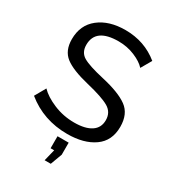

<svg xmlns="http://www.w3.org/2000/svg" viewBox="-219 -832 1046 1163"><g transform="rotate(30 304.5 -251.0)"><path d="M502 -561Q475 -591 422 -613Q369 -635 309 -635Q149 -635 149 -519Q149 -466 189.5 -442Q230 -418 336 -394Q460 -366 518 -323.5Q576 -281 576 -191Q576 -93 505 -43Q434 7 318 7Q152 7 29 -93L72 -169Q108 -131 176 -102.5Q244 -74 320 -74Q397 -74 438.5 -101.5Q480 -129 480 -182Q480 -237 434 -264Q388 -291 275 -318Q158 -346 107 -385.5Q56 -425 56 -505Q56 -604 126.5 -659.5Q197 -715 311 -715Q445 -715 544 -634ZM280 213 300 132H275V48H353V132L323 213Z"/></g></svg>

Font: Raleway-v4020 Medium
Style: Regular
Weight: 500
Designer: Matt McInerney, Pablo Impallari, Rodrigo Fuenzalida
Foundry: Matt McInerney, Pablo Impallari, Rodrigo Fuenzalida
Version: Version 4.020;PS 004.020;hotconv 1.0.88;makeotf.lib2.5.64775